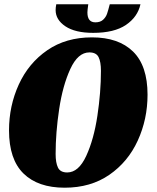

<svg xmlns="http://www.w3.org/2000/svg" viewBox="-20 -854 729 894"><path d="M667 -413Q667 -299 621.5 -199.5Q576 -100 489 -40Q402 20 281 20Q157 20 89.5 -46Q22 -112 22 -247Q22 -361 67.5 -460.5Q113 -560 200 -620Q287 -680 408 -680Q532 -680 599.5 -614Q667 -548 667 -413ZM239 -137Q239 -96 250 -73.5Q261 -51 293 -51Q346 -51 381.5 -128Q417 -205 433.5 -315Q450 -425 450 -524Q450 -566 439 -588Q428 -610 396 -610Q343 -610 307.5 -533Q272 -456 255.5 -346Q239 -236 239 -137ZM387 -796Q387 -750 424 -750Q447 -750 460 -762Q473 -774 478.5 -790Q484 -806 491 -834H634Q621 -775 566.5 -738Q512 -701 414 -701Q330 -701 284.5 -731.5Q239 -762 239 -807Q239 -819 242 -834H391Q387 -806 387 -796Z"/></svg>

Font: Sansita ExtraBold Italic
Style: Regular
Weight: 800
Italic angle: -11°
Designer: Pablo Cosgaya
Foundry: Omnibus-Type
Version: Version 1.006